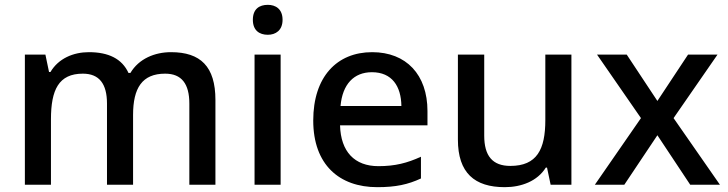

<svg xmlns="http://www.w3.org/2000/svg" viewBox="-20 -765 3014 795"><path d="M688 -549C621 -549 555 -522 520 -463H512C485 -522 429 -549 348 -549C284 -549 222 -523 189 -467H183L168 -539H83V0H191V-271C191 -393 223 -460 323 -460C391 -460 423 -418 423 -336V0H531V-289C531 -400 568 -460 664 -460C732 -460 764 -418 764 -336V0H872V-351C872 -490 810 -549 688 -549Z M1089 -745C1054 -745 1027 -728 1027 -683C1027 -639 1054 -621 1089 -621C1121 -621 1150 -639 1150 -683C1150 -728 1121 -745 1089 -745ZM1142 -539H1034V0H1142Z M1521 -549C1375 -549 1277 -447 1277 -266C1277 -83 1385 10 1542 10C1619 10 1669 -1 1723 -26V-116C1666 -90 1616 -77 1547 -77C1448 -77 1391 -137 1388 -246H1750V-305C1750 -456 1662 -549 1521 -549ZM1520 -466C1603 -466 1641 -408 1642 -326H1390C1398 -416 1445 -466 1520 -466Z M2346 -539H2238V-268C2238 -146 2203 -78 2093 -78C2019 -78 1985 -120 1985 -203V-539H1876V-187C1876 -49 1945 10 2070 10C2139 10 2205 -15 2240 -71H2245L2260 0H2346Z M2634 -276 2443 0H2565L2702 -205L2838 0H2961L2769 -276L2951 -539H2829L2702 -347L2575 -539H2452Z"/></svg>

Font: Noto Sans Lisu Medium
Style: Regular
Weight: 500
Designer: Monotype Design Team. David Williams.
Foundry: Monotype Imaging Inc.
Version: Version 2.102